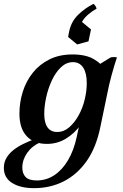

<svg xmlns="http://www.w3.org/2000/svg" viewBox="-65 -753 640 998"><path d="M179 -5Q111 -5 73.5 -45.5Q36 -86 36 -162Q36 -221 53.5 -276.5Q71 -332 106 -375.5Q141 -419 192.5 -444.5Q244 -470 312 -470Q380 -470 422 -446Q464 -422 488 -383L424 -324Q424 -265 406 -208Q388 -151 355.5 -105.5Q323 -60 278 -32.5Q233 -5 179 -5ZM232 -67Q267 -67 295 -91.5Q323 -116 344 -154Q365 -192 375.5 -236.5Q386 -281 386 -321Q386 -373 367.5 -401.5Q349 -430 314 -430Q280 -430 252 -403.5Q224 -377 204.5 -335Q185 -293 175 -247Q165 -201 165 -161Q165 -115 182 -91Q199 -67 232 -67ZM112 225Q41 225 -2 198Q-45 171 -45 120Q-45 90 -31 67Q-17 44 6 26Q29 8 57.5 -5.5Q86 -19 115 -30L144 -13Q101 6 76 42Q51 78 51 118Q51 149 68 167Q85 185 126 185Q176 185 217.5 157.5Q259 130 289 79Q319 28 334 -42L352 -127L402 -244V-388L511 -455Q527 -458 543 -455Q530 -417 515.5 -364Q501 -311 493 -268L456 -90Q434 16 384.5 85.5Q335 155 265.5 190Q196 225 112 225ZM336 -522 289 -561 295 -592Q306 -642 341.5 -676.5Q377 -711 421 -733Q434 -722 437 -708Q412 -694 392.5 -677Q373 -660 361 -639L408 -600L395 -538Z"/></svg>

Font: Poltawski Nowy SemiBold
Style: Italic
Weight: 600
Italic angle: -12°
Version: Version 1.001;gftools[0.9.25]